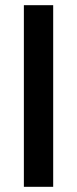

<svg xmlns="http://www.w3.org/2000/svg" viewBox="-20 -720 297 740"><path d="M72 0V-700H185V0Z"/></svg>

Font: Golos UI Medium
Style: Regular
Weight: 500
Designer: A.Korolkova, Vitaly Kuzmin
Foundry: ParaType Ltd
Version: Version 2.000